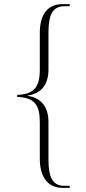

<svg xmlns="http://www.w3.org/2000/svg" viewBox="-20 -780 419 931"><path d="M284 131H318V121H292C238 121 215 84 215 -5V-188C215 -259 182 -305 115 -315V-317C183 -327 215 -373 215 -443V-623C215 -712 237 -750 294 -750H318V-760H283C211 -760 173 -710 173 -620V-442C173 -353 141 -323 63 -320V-310C147 -307 173 -272 173 -188V-10C173 77 211 131 284 131Z"/></svg>

Font: Noto Serif Display SemiCondensed ExtraLight
Style: Regular
Weight: 200
Width: 4
Designer: Monotype Design Team
Foundry: Monotype Imaging Inc.
Version: Version 2.009